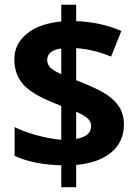

<svg xmlns="http://www.w3.org/2000/svg" viewBox="-20 -727 572 801"><path d="M497 -207.8Q497 -135.5 444.6 -91.5Q392.3 -47.5 297.8 -38.9V54.1H235.6V-37.4Q123.9 -39.9 41 -76.3V-196.7Q79.9 -176.9 136.5 -162Q193.1 -147.1 235.6 -144.1V-285.1L205.3 -297.3Q114.8 -333.2 77.4 -374.1Q39.9 -416.1 39.9 -479.8Q39.9 -543.5 91.5 -585.9Q143.1 -628.4 235.6 -637.5V-707.3H297.8V-639Q402.9 -634.5 486.3 -597.6L443.4 -490.9Q373.6 -520.2 297.8 -526.3V-392.3Q385.7 -358.4 423.7 -333.2Q461.6 -307.9 479.3 -277.8Q497 -247.7 497 -207.8ZM360 -201.2Q360 -219.9 345.6 -233.1Q331.1 -246.2 297.8 -260.9V-147.6Q360 -157.7 360 -201.2ZM176.9 -477.2Q176.9 -458 190.3 -444.9Q203.7 -431.7 235.6 -417.6V-524.8Q176.9 -516.2 176.9 -477.2Z"/></svg>

Font: Khula
Style: Bold
Weight: 700
Designer: Erin McLaughlin, Steve Matteson
Version: Version 1.000;PS 1.0;hotconv 1.0.72;makeotf.lib2.5.5900; ttf